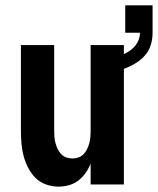

<svg xmlns="http://www.w3.org/2000/svg" viewBox="-20 -688 589 716"><path d="M198 8Q175 8 152 0Q129 -8 112.5 -24.5Q96 -41 85 -62.5Q74 -84 68 -106.5Q62 -129 60 -152.5Q58 -176 58 -200V-520H182V-200Q182 -188 183 -176.5Q184 -165 187 -154Q190 -143 195 -132.5Q200 -122 208 -113.5Q216 -105 227 -101Q238 -97 250 -97Q262 -97 273 -101Q284 -105 292 -113.5Q300 -122 305 -132.5Q310 -143 313 -154Q316 -165 317 -176.5Q318 -188 318 -200V-520H442V0H318V-78Q311 -60 299.5 -43.5Q288 -27 272.5 -15Q257 -3 237.5 2.5Q218 8 198 8ZM380 -415 370 -468Q385 -470 400 -473Q415 -476 429 -481Q443 -486 456 -493.5Q469 -501 479.5 -512Q490 -523 496 -537Q502 -551 502 -566H447V-668H549V-566Q549 -545 543.5 -524.5Q538 -504 525.5 -487.5Q513 -471 496 -459Q479 -447 460 -438.5Q441 -430 421 -424.5Q401 -419 380 -415Z"/></svg>

Font: Iosevka SS04 Extrabold
Style: Regular
Weight: 800
Monospace: yes
Designer: Belleve Invis
Foundry: Belleve Invis
Version: Version 19.0.0; ttfautohint (v1.8.4)